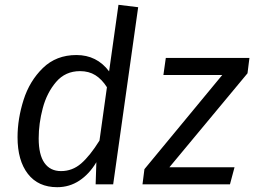

<svg xmlns="http://www.w3.org/2000/svg" viewBox="-20 -767 1058 799"><path d="M555 -737 451 0H378L381 -92Q352 -43 310.5 -15.5Q269 12 218 12Q139 12 96 -43.5Q53 -99 53 -196Q53 -272 78 -351Q103 -430 158.5 -484Q214 -538 298 -538Q383 -538 434 -470L473 -747ZM141 -191Q141 -123 165 -89Q189 -55 234 -55Q281 -55 317.5 -86.5Q354 -118 394 -182L425 -404Q404 -437 377 -454Q350 -471 313 -471Q252 -471 213.5 -426Q175 -381 158 -317Q141 -253 141 -191ZM1010 -462 685 -71H956L937 0H573L581 -63L905 -455H660L670 -526H1018Z"/></svg>

Font: Fira Sans Book
Style: Italic
Weight: 350
Italic angle: -8°
Designer: bBox Type GmbH & Carrois Corporate GbR & Edenspiekermann AG
Foundry: bBox Type GmbH & Carrois Corporate GbR & Edenspiekermann AG
Version: Version 4.301